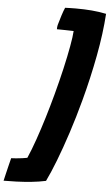

<svg xmlns="http://www.w3.org/2000/svg" viewBox="-174 -877 669 1169"><g transform="rotate(5 160.5 -292.5)"><path d="M329.5 -281.5Q301 -175 269.2 -78Q237.5 19 207 97.5Q176.5 176 151.5 227Q110 236 63 240.8Q16 245.5 -28.5 247Q-73 248.5 -106 248.5Q-101.5 228.5 -95.2 202.2Q-89 176 -82.8 150.8Q-76.5 125.5 -72 108Q-61.5 108 -42.2 106.2Q-23 104.5 -3.8 102Q15.5 99.5 26 97Q48.5 45.5 71.2 -19.8Q94 -85 116 -157.5Q138 -230 157.5 -302.5Q180 -386 197.8 -463.5Q215.5 -541 226.5 -601.8Q237.5 -662.5 239.5 -696.5Q214 -697.5 187.5 -697.8Q161 -698 137 -698.5Q136.5 -711 139.5 -724.5Q147.5 -753.5 157.5 -784.5Q167.5 -815.5 175.5 -833Q187.5 -833.5 206.5 -834Q225.5 -834.5 240 -834.5Q292.5 -834.5 338.2 -830.8Q384 -827 427 -818Q419.5 -698.5 393.2 -559.8Q367 -421 329.5 -281.5Z"/></g></svg>

Font: Grandstander ExtraBold
Style: Italic
Weight: 800
Italic angle: -15°
Designer: Tyler Finck
Foundry: Etcetera Type Co
Version: Version 1.200; ttfautohint (v1.8.3)